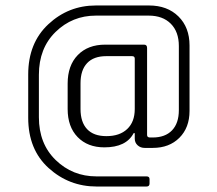

<svg xmlns="http://www.w3.org/2000/svg" viewBox="-20 -623 793 701"><path d="M515 58H333Q232 58 157.5 -9.5Q83 -77 83 -193V-351Q83 -466 156.5 -534.5Q230 -603 330 -603H524Q591 -603 631.5 -563Q672 -523 672 -457V-218Q672 -157 635 -120Q598 -83 538 -83H508Q493 -83 482.5 -92.5Q472 -102 472 -117V-137H468Q441 -85 361 -85Q300 -85 263.5 -122.5Q227 -160 227 -225V-318Q227 -384 264 -422Q301 -460 364 -460H506Q517 -460 517 -448V-130Q517 -121 528 -121H537Q583 -121 608 -147Q633 -173 633 -221V-455Q633 -507 603.5 -536.5Q574 -566 523 -566H330Q244 -566 183 -506.5Q122 -447 122 -350V-195Q122 -98 183.5 -38.5Q245 21 332 21H515Q526 21 526 31V47Q526 58 515 58ZM472 -225V-409Q472 -418 462 -418H368Q322 -418 298 -392.5Q274 -367 274 -319V-225Q274 -177 298 -151.5Q322 -126 368 -126H369Q417 -126 444.5 -152Q472 -178 472 -225Z"/></svg>

Font: Rajdhani
Style: Regular
Weight: 400
Designer: Satya Rajpurohit, Jyotish Sonowal
Foundry: Indian Type Foundry
Version: Version 1.201 February 1, 2022